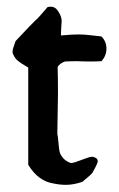

<svg xmlns="http://www.w3.org/2000/svg" viewBox="-20 -544 349 561"><path d="M276.4 -437.5Q291 -422.9 291 -402.3Q291 -380.9 276.4 -365.2Q259.8 -364.3 239.3 -364.3Q231.4 -364.3 221.2 -364.7Q210.9 -365.2 204.1 -365.2Q185.5 -365.2 169.9 -364.3Q155.3 -359.4 148.4 -348.6Q149.4 -314.5 149.4 -270.5Q149.4 -264.6 147.5 -153.3Q149.4 -144.5 150.9 -126.5Q152.3 -108.4 154.3 -100.1Q156.2 -91.8 164.6 -82Q172.9 -72.3 187.5 -67.4Q197.3 -68.4 219.2 -77.1Q241.2 -85.9 249 -85.9Q250 -85.9 252 -85.9L253.9 -85Q265.6 -82 265.6 -73.2Q265.6 -66.4 251 -41Q248 -36.1 244.6 -33.2Q241.2 -30.3 233.9 -23.9Q226.6 -17.6 220.7 -12.7Q194.3 -3.9 172.9 -3.9Q155.3 -3.9 136.7 -7.8Q91.8 -14.6 62.5 -62.5V-142.6V-346.7Q59.6 -348.6 52.7 -352.5Q45.9 -356.4 42.5 -358.9Q39.1 -361.3 33.7 -365.2Q28.3 -369.1 24.9 -374Q21.5 -378.9 18.6 -384.8Q16.6 -388.7 16.6 -392.6Q16.6 -400.4 25.4 -423.8Q50.8 -451.2 65.9 -466.8Q81.1 -482.4 83 -483.9Q85 -485.4 87.9 -488.3Q90.8 -491.2 96.2 -497.1Q101.6 -502.9 119.1 -523.4Q123 -524.4 128.9 -524.4Q142.6 -524.4 151.4 -508.8Q160.2 -495.1 160.2 -482.4Q160.2 -478.5 159.2 -467.8Q158.2 -457 158.2 -449.2V-440.4Q191.4 -443.4 209 -443.4Q225.6 -443.4 246.6 -440.9Q267.6 -438.5 276.4 -437.5Z"/></svg>

Font: LPEducational
Style: Medium
Weight: 500
Designer: Based on Essays1743, by John Stracke, which says:

Based on the typeface in a 1743 English translation of the essays of 
Version: Version 001.204